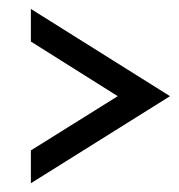

<svg xmlns="http://www.w3.org/2000/svg" viewBox="-20 -548 405 434"><path d="M49.8 -208 246.1 -330.6 49.8 -454.1V-527.8L364.3 -330.6L49.8 -133.8Z"/></svg>

Font: Fibel Vienna LRS
Style: Regular
Weight: 400
Designer: Peter Wiegel
Foundry: Peter Wioegel
Version: Version 000.000